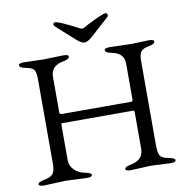

<svg xmlns="http://www.w3.org/2000/svg" viewBox="-90 -920 990 1012"><g transform="rotate(-10 405.0 -414.0)"><path d="M260 -822Q260 -832 272 -832Q284 -832 328.5 -811Q373 -790 389.5 -780.5Q406 -771 416 -777Q440 -791 484 -812Q528 -833 539.5 -833Q551 -833 551 -822Q551 -815 545 -810L447 -722Q422 -700 406 -700Q390 -700 365 -722L267 -810Q260 -816 260 -822ZM532 -653 648 -650 739 -653Q768 -653 768 -642Q768 -628 734.5 -622Q701 -616 691.5 -600.5Q682 -585 682 -552V-100Q682 -61 691.5 -45.5Q701 -30 735.5 -24Q770 -18 770 -6.5Q770 5 741 5L637 0L530 5Q501 5 501 -6.5Q501 -18 534 -24Q602 -37 602 -97V-287Q602 -302 597 -302H215Q210 -302 210 -291V-106Q210 -75 232 -52.5Q254 -30 288 -24Q322 -18 322 -6.5Q322 5 293 5L176 0L66 5Q37 5 37 -6.5Q37 -18 71.5 -24.5Q106 -31 118 -46.5Q130 -62 130 -99V-551Q130 -588 121 -602Q112 -616 78 -622Q44 -628 44 -642Q44 -653 73 -653L176 -650L282 -653Q311 -653 311 -642Q311 -628 278 -622Q210 -610 210 -551V-359Q210 -350 224 -350H595Q602 -350 602 -362V-552Q602 -610 536 -622Q503 -628 503 -642Q503 -653 532 -653Z"/></g></svg>

Font: EB Garamond
Style: Regular
Weight: 400
Version: Version 0.012